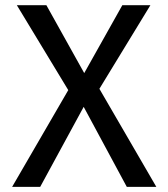

<svg xmlns="http://www.w3.org/2000/svg" viewBox="-20 -727 655 747"><path d="M245.6 -376.4 45.6 -706.7H160.5L307.7 -442.6L455.9 -706.7H565.1L366.7 -381.5L588.2 0H473.3L305.6 -311.3L136.4 0H27.2Z"/></svg>

Font: Fira Code Fixed Retina
Style: Regular
Weight: 450
Monospace: yes
Designer: Carrois Corporate, Edenspiekermann AG, Nikita Prokopov
Foundry: Carrois Corporate, Edenspiekermann AG, Nikita Prokopov
Version: Version 5.002